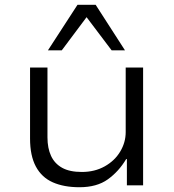

<svg xmlns="http://www.w3.org/2000/svg" viewBox="-20 -777 728 805"><path d="M313 8Q248 8 201.5 -12.5Q155 -33 130.5 -78.5Q106 -124 106 -196V-494H179V-201Q179 -156 194 -123.5Q209 -91 240.5 -73.5Q272 -56 323 -56Q377 -56 419 -79.5Q461 -103 484 -141.5Q507 -180 507 -223V-494H580V0H512V-110H509Q478 -58 432 -25Q386 8 313 8ZM181 -566 305 -757H381L504 -566H448L343 -705L239 -566Z"/></svg>

Font: Nunito Sans 7pt SemiExpanded Light
Style: Regular
Weight: 300
Width: 6
Designer: Vernon Adams
Foundry: Vernon Adams
Version: Version 3.101;gftools[0.9.27]